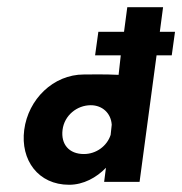

<svg xmlns="http://www.w3.org/2000/svg" viewBox="-20 -503 504 531"><path d="M366 0 413 -350H455L464 -415H422L431 -483H332L323 -415H252L243 -350H314L308 -296C269 -298 229 -297 212 -297C127 -297 58 -228 47 -144C36 -60 86 8 171 8C211 8 247 -12 273 -39L268 0ZM153 -144C158 -184 193 -212 231 -212C263 -212 287 -190 289 -158L286 -130C276 -99 246 -77 212 -77C171 -77 148 -104 153 -144Z"/></svg>

Font: Hussar Tani
Style: Kurs
Weight: 700
Foundry: Cannot Into Space Fonts
Version: Version 0.92